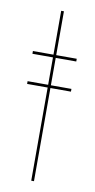

<svg xmlns="http://www.w3.org/2000/svg" viewBox="-76 -655 341 690"><g transform="rotate(10 95.0 -310.0)"><path d="M15 -340V-350H175V-340ZM15 -460H90V-620H100V-460H175V-450H100V0H90V-450H15Z"/></g></svg>

Font: Jost* Hairline
Style: Regular
Weight: 100
Version: Version 3.7